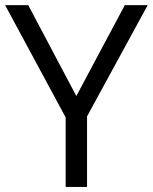

<svg xmlns="http://www.w3.org/2000/svg" viewBox="-20 -734 600 754"><path d="M279.8 -356.9 470.2 -713.9H560.1L321.8 -276.9V0H237.8V-272.9L0 -713.9H90.8Z"/></svg>

Font: f0_25643 
Style: Regular
Weight: 400
Foundry: Ascender Corporation
Version: Version 1.10